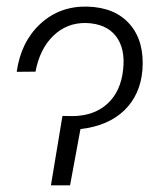

<svg xmlns="http://www.w3.org/2000/svg" viewBox="-20 -558 490 578"><path d="M199.7 -208.5Q264.2 -209.5 304 -246.3Q343.8 -283.2 350.6 -348.1Q357.9 -411.6 328.9 -449.2Q299.8 -486.8 238.8 -488.8Q181.2 -489.7 140.4 -450.2Q99.6 -410.6 86.9 -342.3L30.3 -341.8Q43 -432.1 101.3 -486.1Q159.7 -540 242.2 -538.1Q326.7 -536.1 371.1 -484.6Q415.5 -433.1 408.7 -346.2Q402.3 -272.5 354.2 -225.8Q306.2 -179.2 222.2 -169.4L190.9 0H133.3L168 -209Z"/></svg>

Font: Roboto Light
Style: Italic
Weight: 300
Italic angle: -12°
Designer: Google
Version: Version 2.134; 2016; ttfautohint (v1.6)